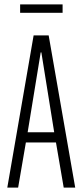

<svg xmlns="http://www.w3.org/2000/svg" viewBox="-20 -848 373 868"><path d="M13 0 132 -688H200L320 0H268L233 -204H97L62 0ZM105 -250H225L167 -611H164ZM71 -790V-828H263V-790Z"/></svg>

Font: Saira Ultra Condensed Light
Style: Regular
Weight: 300
Width: 1
Designer: Hector Gatti with collaboration of the Omnibus-Type team
Foundry: Omnibus-Type
Version: Version 1.001; ttfautohint (v1.8)